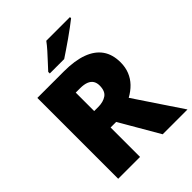

<svg xmlns="http://www.w3.org/2000/svg" viewBox="-255 -1063 1199 1199"><g transform="rotate(-45 344.5 -463.5)"><path d="M311 -714Q408 -714 472.5 -690Q537 -666 569.5 -619.5Q602 -573 602 -503Q602 -460 587.5 -424Q573 -388 546 -360Q519 -332 481 -311L689 0H470L319 -260H270V0H77V-714ZM308 -568H270V-405H306Q350 -405 378.5 -424.5Q407 -444 407 -494Q407 -517 397 -533.5Q387 -550 365 -559Q343 -568 308 -568ZM578 -917Q560 -903 533 -882.5Q506 -862 475 -840.5Q444 -819 415.5 -799.5Q387 -780 367 -767H240V-781Q257 -800 281 -825.5Q305 -851 329 -878Q353 -905 369 -927H578Z"/></g></svg>

Font: Noto Sans Armenian Black
Style: Regular
Weight: 900
Version: Version 2.007